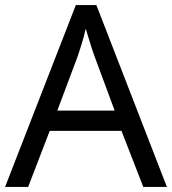

<svg xmlns="http://www.w3.org/2000/svg" viewBox="-20 -737 679 757"><path d="M545 0 459 -221H176L91 0H0L279 -717H360L638 0ZM352 -517Q349 -525 342 -546Q335 -567 328.5 -589.5Q322 -612 318 -624Q311 -593 302 -563.5Q293 -534 287 -517L206 -301H432Z"/></svg>

Font: Noto Sans Tifinagh Azawagh
Style: Regular
Weight: 400
Designer: JamraPatel
Foundry: JamraPatel LLC
Version: Version 2.006; ttfautohint (v1.8.4.7-5d5b)